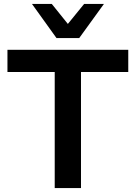

<svg xmlns="http://www.w3.org/2000/svg" viewBox="-20 -959 691 979"><path d="M259 0V-592H18V-705H634V-592H393V0ZM268 -765 143 -939H244L326 -837L409 -939H510L384 -765Z"/></svg>

Font: Nunito Sans 9pt
Style: Bold
Weight: 700
Version: Version 3.101;gftools[0.9.27]